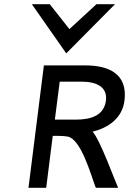

<svg xmlns="http://www.w3.org/2000/svg" viewBox="-20 -890 612 910"><path d="M294 -637 525 -870H437L309 -752L216 -870H131ZM385 -580H188L115 0H199L230 -246H256C271 -246 287 -245 299 -243C365 -233 412 -56 433 -3L435 0H540L537 -7C525 -32 455 -226 419 -266C492 -284 559 -328 570 -413C586 -541 494 -580 385 -580ZM339 -323H240L263 -503H366C441 -503 490 -476 482 -413C473 -345 416 -323 339 -323Z"/></svg>

Font: Charger
Style: BdIt
Weight: 400
Designer: Jasper
Foundry: Cannot Into Space Fonts
Version: Version 0.98